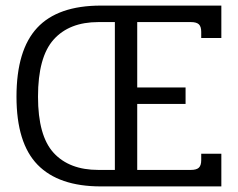

<svg xmlns="http://www.w3.org/2000/svg" viewBox="-20 -667 851 687"><path d="M39 -321Q39 -488 113 -567.5Q187 -647 341 -647H772V-531H700V-553Q700 -572 691.5 -580Q683 -588 663 -588H471V-354H644V-295H471V-59H663Q683 -59 691.5 -67Q700 -75 700 -94V-117H772V0H341Q190 0 114.5 -77.5Q39 -155 39 -321ZM391 -59V-588H332Q228 -588 172 -525.5Q116 -463 116 -321Q116 -181 172 -120Q228 -59 332 -59Z"/></svg>

Font: Pridi Light
Style: Regular
Weight: 300
Version: Version 1.002